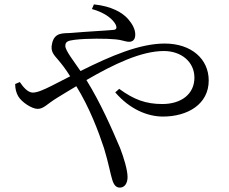

<svg xmlns="http://www.w3.org/2000/svg" viewBox="-20 -799 1040 873"><path d="M398 -758C462 -740 494 -710 506 -687C513 -671 509 -664 495 -663C466 -660 383 -656 300 -649C269 -647 228 -653 217 -602C207 -563 228 -547 246 -525C261 -507 278 -486 299 -452L215 -409C179 -391 150 -378 129 -378C106 -378 85 -404 70 -426L49 -417C49 -394 54 -377 63 -361C79 -334 125 -304 151 -304C179 -304 192 -325 241 -355C269 -372 298 -390 327 -407C387 -310 428 -201 453 -125C473 -60 483 -4 490 17C498 44 509 54 525 54C547 54 560 34 560 6C560 -26 543 -82 526 -126C488 -215 439 -328 373 -435C497 -507 622 -567 725 -567C804 -567 864 -518 864 -446C864 -371 804 -326 718 -326C643 -326 589 -346 522 -395L504 -379C570 -302 651 -269 721 -269C833 -269 929 -325 929 -433C929 -531 850 -601 729 -601C616 -601 486 -546 346 -476C317 -519 277 -569 277 -590C277 -610 289 -614 319 -618C376 -625 467 -624 506 -620C533 -618 550 -609 567 -609C584 -609 595 -619 595 -642C595 -666 582 -690 562 -713C536 -742 487 -771 407 -779Z"/></svg>

Font: Source Han Serif K
Style: Regular
Weight: 400
Designer: Ryoko NISHIZUKA 西塚涼子 (kana & ideographs); Frank Grießhammer (Latin, Greek & Cyrillic); Wenlong ZHANG 张文龙 (bopomofo); San
Foundry: Adobe Systems Incorporated
Version: Version 1.001;PS 1.001;hotconv 16.6.54;makeotf.lib2.5.65590